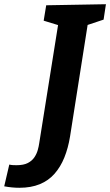

<svg xmlns="http://www.w3.org/2000/svg" viewBox="-120 -724 522 910"><path d="M-28 166Q-63 166 -100 159L-76 56Q-68 58 -59.5 58.5Q-51 59 -42 59Q-8 59 12 48.5Q32 38 43 21.5Q54 5 59 -13Q64 -31 66 -46L158 -623L172 -600L87 -626L99 -699L382 -704L371 -631L281 -601L298 -623L212 -77Q203 -22 185 22.5Q167 67 138.5 99.5Q110 132 68.5 149Q27 166 -28 166Z"/></svg>

Font: Bitter Thin
Style: Bold Italic
Weight: 700
Italic angle: -9°
Version: Version 3.021